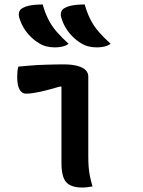

<svg xmlns="http://www.w3.org/2000/svg" viewBox="-20 -834 640 859"><path d="M255 -105Q255 -132 255 -165.5Q255 -199 255 -235.5Q255 -272 255 -309.5Q255 -347 255 -382Q255 -417 255 -446L249 -447Q224 -440 202.5 -434Q181 -428 162.5 -424Q144 -420 127.5 -417.5Q111 -415 95 -415Q78 -415 67.5 -433.5Q57 -452 57 -489Q57 -502 58 -513.5Q59 -525 62 -536Q86 -538 107 -540Q128 -542 147.5 -543Q167 -544 186 -544.5Q205 -545 224 -545.5Q243 -546 263 -546Q302 -546 327 -539Q352 -532 363.5 -520Q375 -508 375 -492Q375 -444 375 -396Q375 -348 375 -302.5Q375 -257 375 -215Q375 -173 375 -135Q375 -109 376.5 -88.5Q378 -68 382 -47.5Q386 -27 394 0Q382 2 371.5 3.5Q361 5 348 5Q298 5 276.5 -18.5Q255 -42 255 -105ZM171 -814Q181 -778 196 -748Q211 -718 233.5 -692Q256 -666 287 -638Q274 -629 258.5 -625.5Q243 -622 226 -622Q205 -622 187.5 -626.5Q170 -631 154 -641Q134 -653 116.5 -670.5Q99 -688 86 -709.5Q73 -731 66 -756Q62 -769 66 -781Q70 -793 83 -799Q94 -805 107 -808Q120 -811 136.5 -812.5Q153 -814 171 -814ZM359 -814Q369 -778 384 -748Q399 -718 421.5 -692Q444 -666 475 -638Q462 -629 446.5 -625.5Q431 -622 414 -622Q393 -622 375.5 -626.5Q358 -631 342 -641Q322 -653 304.5 -670.5Q287 -688 274 -709.5Q261 -731 254 -756Q250 -769 254 -781Q258 -793 271 -799Q282 -805 295 -808Q308 -811 324.5 -812.5Q341 -814 359 -814Z"/></svg>

Font: Recursive Monospace Casual SemiBold
Style: Regular
Weight: 600
Version: Version 1.047